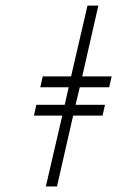

<svg xmlns="http://www.w3.org/2000/svg" viewBox="-20 -672 422 691"><path d="M185.1 -1H145L204.1 -255.9H102.1L110.8 -294.9H212.9L227.1 -357.9H125L133.8 -397H235.8L294.9 -651.9H334L275.9 -397H381.8L373 -357.9H267.1L252 -294.9H357.9L349.1 -255.9H243.2Z"/></svg>

Font: Linux Libertine G
Style: Italic
Weight: 400
Italic angle: -12°
Designer: Philipp H. Poll
Foundry: Philipp H. Poll
Version: Version 5.1.3